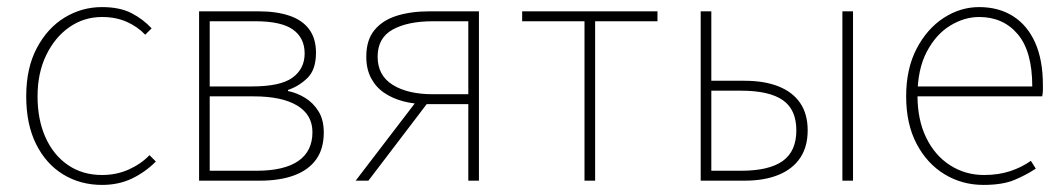

<svg xmlns="http://www.w3.org/2000/svg" viewBox="-20 -510 3002 542"><path d="M268 12Q207 12 158.5 -17.5Q110 -47 82 -103Q54 -159 54 -238Q54 -318 84 -374.5Q114 -431 162.5 -460.5Q211 -490 268 -490Q318 -490 351 -473Q384 -456 408 -430L390 -412Q368 -435 337.5 -448.5Q307 -462 268 -462Q217 -462 176 -433.5Q135 -405 110.5 -354.5Q86 -304 86 -238Q86 -172 108.5 -122Q131 -72 172 -44Q213 -16 268 -16Q309 -16 343.5 -31.5Q378 -47 402 -72L420 -54Q390 -24 352.5 -6Q315 12 268 12Z M542 0V-478H710Q761 -478 797.5 -465.5Q834 -453 853 -427Q872 -401 872 -361Q872 -314 848.5 -290.5Q825 -267 793 -256V-253Q818 -248 841 -234Q864 -220 879 -196Q894 -172 894 -136Q894 -90 872.5 -60Q851 -30 810.5 -15Q770 0 714 0ZM572 -266H691Q772 -266 806 -291Q840 -316 840 -359Q840 -403 807 -426.5Q774 -450 701 -450H572ZM572 -28H704Q782 -28 822 -55.5Q862 -83 862 -137Q862 -186 819 -212Q776 -238 696 -238H572Z M1302 0V-216H1184Q1149 -216 1118.5 -224Q1088 -232 1064.5 -248Q1041 -264 1027.5 -289.5Q1014 -315 1014 -350Q1014 -397 1037 -425Q1060 -453 1100 -465.5Q1140 -478 1192 -478H1332V0ZM1202 -244H1302V-450H1202Q1131 -450 1088.5 -426.5Q1046 -403 1046 -350Q1046 -297 1088.5 -270.5Q1131 -244 1202 -244ZM984 0 1160 -230 1186 -218 1020 0Z M1630 0V-450H1454V-478H1836V-450H1660V0Z M1958 0V-478H1988V-282H2082Q2138 -282 2178 -266Q2218 -250 2239 -219Q2260 -188 2260 -142Q2260 -96 2239 -64.5Q2218 -33 2178 -16.5Q2138 0 2082 0ZM1988 -28H2072Q2151 -28 2189.5 -55.5Q2228 -83 2228 -142Q2228 -201 2189.5 -227.5Q2151 -254 2072 -254H1988ZM2358 0V-478H2388V0Z M2756 12Q2696 12 2646.5 -18Q2597 -48 2567.5 -104Q2538 -160 2538 -238Q2538 -316 2567.5 -372.5Q2597 -429 2644 -459.5Q2691 -490 2744 -490Q2799 -490 2839.5 -464.5Q2880 -439 2902 -390Q2924 -341 2924 -270Q2924 -263 2924 -255Q2924 -247 2922 -238H2554V-266H2894Q2894 -365 2853 -413.5Q2812 -462 2744 -462Q2702 -462 2662 -437.5Q2622 -413 2596 -363.5Q2570 -314 2570 -240Q2570 -172 2594.5 -121.5Q2619 -71 2662 -43.5Q2705 -16 2758 -16Q2799 -16 2832 -27Q2865 -38 2890 -56L2904 -34Q2877 -16 2843.5 -2Q2810 12 2756 12Z"/></svg>

Font: Source Sans 3
Style: Regular
Weight: 200
Designer: Paul D. Hunt
Foundry: Adobe
Version: Version 3.046;hotconv 1.0.118;makeotfexe 2.5.65603